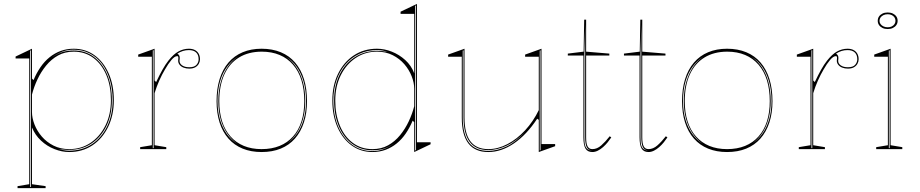

<svg xmlns="http://www.w3.org/2000/svg" viewBox="-20 -765 4719 985"><path d="M70 200V190L130 180V-465H60V-475L144 -515V-362L152 -354Q167 -390 187.5 -420Q208 -450 234 -471Q260 -492 291 -503.5Q322 -515 358 -515Q419 -515 465 -481.5Q511 -448 537.5 -388.5Q564 -329 564 -251Q564 -174 534.5 -113.5Q505 -53 453.5 -19Q402 15 335 15Q298 15 259.5 0Q221 -15 190.5 -43.5Q160 -72 144 -111V180L214 190V200ZM135 194H139V-507L135 -505ZM335 0Q397 0 445 -32.5Q493 -65 521 -121.5Q549 -178 549 -251Q549 -324 525.5 -380Q502 -436 459 -468Q416 -500 358 -500Q313 -500 278 -480.5Q243 -461 216.5 -428.5Q190 -396 172 -357.5Q154 -319 144 -280V-190Q144 -160 157 -126.5Q170 -93 194.5 -64.5Q219 -36 254.5 -18Q290 0 335 0ZM335 8Q401 8 451 -25Q501 -58 529.5 -116.5Q558 -175 558 -251Q558 -308 543.5 -355.5Q529 -403 503 -437.5Q477 -472 440 -491Q403 -510 358 -510Q325 -510 297.5 -499Q270 -488 247 -471Q275 -490 300.5 -498Q326 -506 358 -506Q417 -506 461 -473.5Q505 -441 529.5 -383.5Q554 -326 554 -251Q554 -176 526 -118.5Q498 -61 449 -28.5Q400 4 335 4Q319 4 304.5 2.5Q290 1 279 -2Q290 2 304.5 5Q319 8 335 8Z M699 0V-10L759 -20V-474H689V-485L773 -515V-352L781 -344Q798 -380 813.5 -407.5Q829 -435 844 -454Q870 -487 895.5 -501Q921 -515 949 -515Q967 -515 979.5 -508.5Q992 -502 999 -490Q1006 -478 1006 -461Q1006 -449 1000 -438Q994 -427 982 -420Q970 -413 951 -413Q935 -413 922 -418Q909 -423 901.5 -432.5Q894 -442 894 -453Q894 -457 894.5 -459.5Q895 -462 895 -465Q895 -468 895 -470Q895 -477 889 -477Q876 -477 859.5 -457.5Q843 -438 826 -408Q811 -383 797 -351.5Q783 -320 773 -287V-20L833 -10V0ZM768 -508 764 -506V-5H768ZM949 -508Q933 -508 918.5 -503.5Q904 -499 890 -490Q896 -486 899 -481Q902 -476 902 -470Q902 -468 902 -465Q902 -462 901.5 -459Q901 -456 901 -453Q901 -439 914.5 -429.5Q928 -420 951 -420Q977 -420 988 -432.5Q999 -445 999 -461Q999 -484 986 -496Q973 -508 949 -508Z M1322 -515Q1377 -515 1420.5 -497Q1464 -479 1494 -444Q1524 -409 1539.5 -359Q1555 -309 1555 -246Q1555 -185 1539 -136.5Q1523 -88 1493 -54Q1463 -20 1420 -2.5Q1377 15 1322 15Q1268 15 1225 -2.5Q1182 -20 1152 -54Q1122 -88 1106.5 -136.5Q1091 -185 1091 -246Q1091 -309 1106.5 -359Q1122 -409 1152 -444Q1182 -479 1225 -497Q1268 -515 1322 -515ZM1323 -500Q1255 -500 1206 -470Q1157 -440 1131 -383Q1105 -326 1105 -246Q1105 -188 1119.5 -142.5Q1134 -97 1162.5 -65Q1191 -33 1231 -16.5Q1271 0 1322 0Q1374 0 1414.5 -16.5Q1455 -33 1483.5 -65Q1512 -97 1526.5 -142.5Q1541 -188 1541 -246Q1541 -306 1526.5 -353Q1512 -400 1483.5 -433Q1455 -466 1414.5 -483Q1374 -500 1323 -500ZM1096 -246Q1096 -194 1108.5 -151.5Q1121 -109 1143.5 -78Q1166 -47 1197 -27Q1168 -48 1146 -79.5Q1124 -111 1112 -153Q1100 -195 1100 -246Q1100 -301 1113 -345.5Q1126 -390 1149 -423Q1172 -456 1203 -476Q1171 -457 1146.5 -424.5Q1122 -392 1109 -347.5Q1096 -303 1096 -246ZM1550 -246Q1550 -302 1537.5 -346Q1525 -390 1502 -422.5Q1479 -455 1447 -474Q1477 -454 1499.5 -421Q1522 -388 1534 -344Q1546 -300 1546 -246Q1546 -196 1534.5 -154.5Q1523 -113 1502 -81.5Q1481 -50 1452 -29Q1482 -49 1504 -80Q1526 -111 1538 -153Q1550 -195 1550 -246Z M1891 15Q1831 15 1784.5 -18.5Q1738 -52 1711.5 -112Q1685 -172 1685 -249Q1685 -327 1714.5 -387Q1744 -447 1795.5 -481Q1847 -515 1914 -515Q1952 -515 1990 -500Q2028 -485 2059 -457Q2090 -429 2105 -389V-694H2035V-705L2119 -745V-35H2189V-25L2105 15V-138L2097 -146Q2082 -110 2061.5 -80Q2041 -50 2015 -29Q1989 -8 1958 3.5Q1927 15 1891 15ZM1891 10Q1924 10 1952 -1.5Q1980 -13 2002 -29Q1974 -10 1948.5 -2Q1923 6 1891 6Q1832 6 1787.5 -26.5Q1743 -59 1718.5 -117Q1694 -175 1694 -249Q1694 -324 1722 -381.5Q1750 -439 1800 -471.5Q1850 -504 1914 -504Q1930 -504 1944.5 -502.5Q1959 -501 1970 -498Q1945 -508 1914 -508Q1865 -508 1824 -489Q1783 -470 1753 -435.5Q1723 -401 1706.5 -353.5Q1690 -306 1690 -249Q1690 -173 1715.5 -114.5Q1741 -56 1786 -23Q1831 10 1891 10ZM1891 0Q1936 0 1971 -19.5Q2006 -39 2032.5 -71.5Q2059 -104 2077 -142.5Q2095 -181 2105 -220V-310Q2105 -340 2092 -373.5Q2079 -407 2054.5 -435.5Q2030 -464 1994.5 -482Q1959 -500 1914 -500Q1853 -500 1804.5 -467.5Q1756 -435 1728 -378.5Q1700 -322 1700 -249Q1700 -177 1723.5 -120.5Q1747 -64 1790 -32Q1833 0 1891 0ZM2110 7 2114 5V-737L2110 -735Z M2485 15Q2417 15 2383 -29Q2349 -73 2349 -162V-474H2279V-485L2363 -515V-162Q2363 -80 2393.5 -40Q2424 0 2485 0Q2534 0 2583 -25.5Q2632 -51 2674 -96.5Q2716 -142 2744 -200V-474H2674V-485L2758 -515V-26H2828V-15L2744 15V-150L2736 -156Q2682 -74 2617 -29.5Q2552 15 2485 15ZM2753 -507 2749 -505V7L2753 5ZM2358 -507 2354 -505V-163Q2354 -75 2386.5 -33Q2419 9 2485 9Q2531 9 2578.5 -13.5Q2626 -36 2673 -87Q2626 -39 2578 -17Q2530 5 2485 5Q2421 5 2389.5 -37Q2358 -79 2358 -163Z M3019 15Q2994 15 2983.5 -3Q2973 -21 2973 -61V-480H2893V-490L2974 -500L2977 -664H2987V-500L3106 -490V-480H2987V-61Q2987 -28 2994.5 -14Q3002 0 3019 0Q3043 0 3064.5 -19Q3086 -38 3108 -66L3116 -60Q3108 -48 3097.5 -35Q3087 -22 3074 -10.5Q3061 1 3047 8Q3033 15 3019 15ZM3019 7Q2998 6 2990 -10Q2982 -26 2982 -61V-640L2978 -490V-61Q2978 -50 2978.5 -40Q2979 -30 2981 -21.5Q2983 -13 2987.5 -6.5Q2992 0 2999 3Q3003 5 3008 6Q3013 7 3019 7Z M3307 15Q3282 15 3271.5 -3Q3261 -21 3261 -61V-480H3181V-490L3262 -500L3265 -664H3275V-500L3394 -490V-480H3275V-61Q3275 -28 3282.5 -14Q3290 0 3307 0Q3331 0 3352.5 -19Q3374 -38 3396 -66L3404 -60Q3396 -48 3385.5 -35Q3375 -22 3362 -10.5Q3349 1 3335 8Q3321 15 3307 15ZM3307 7Q3286 6 3278 -10Q3270 -26 3270 -61V-640L3266 -490V-61Q3266 -50 3266.5 -40Q3267 -30 3269 -21.5Q3271 -13 3275.5 -6.5Q3280 0 3287 3Q3291 5 3296 6Q3301 7 3307 7Z M3710 -515Q3765 -515 3808.5 -497Q3852 -479 3882 -444Q3912 -409 3927.5 -359Q3943 -309 3943 -246Q3943 -185 3927 -136.5Q3911 -88 3881 -54Q3851 -20 3808 -2.5Q3765 15 3710 15Q3656 15 3613 -2.5Q3570 -20 3540 -54Q3510 -88 3494.5 -136.5Q3479 -185 3479 -246Q3479 -309 3494.5 -359Q3510 -409 3540 -444Q3570 -479 3613 -497Q3656 -515 3710 -515ZM3711 -500Q3643 -500 3594 -470Q3545 -440 3519 -383Q3493 -326 3493 -246Q3493 -188 3507.5 -142.5Q3522 -97 3550.5 -65Q3579 -33 3619 -16.5Q3659 0 3710 0Q3762 0 3802.5 -16.5Q3843 -33 3871.5 -65Q3900 -97 3914.5 -142.5Q3929 -188 3929 -246Q3929 -306 3914.5 -353Q3900 -400 3871.5 -433Q3843 -466 3802.5 -483Q3762 -500 3711 -500ZM3484 -246Q3484 -194 3496.5 -151.5Q3509 -109 3531.5 -78Q3554 -47 3585 -27Q3556 -48 3534 -79.5Q3512 -111 3500 -153Q3488 -195 3488 -246Q3488 -301 3501 -345.5Q3514 -390 3537 -423Q3560 -456 3591 -476Q3559 -457 3534.5 -424.5Q3510 -392 3497 -347.5Q3484 -303 3484 -246ZM3938 -246Q3938 -302 3925.5 -346Q3913 -390 3890 -422.5Q3867 -455 3835 -474Q3865 -454 3887.5 -421Q3910 -388 3922 -344Q3934 -300 3934 -246Q3934 -196 3922.5 -154.5Q3911 -113 3890 -81.5Q3869 -50 3840 -29Q3870 -49 3892 -80Q3914 -111 3926 -153Q3938 -195 3938 -246Z M4078 0V-10L4138 -20V-474H4068V-485L4152 -515V-352L4160 -344Q4177 -380 4192.5 -407.5Q4208 -435 4223 -454Q4249 -487 4274.5 -501Q4300 -515 4328 -515Q4346 -515 4358.5 -508.5Q4371 -502 4378 -490Q4385 -478 4385 -461Q4385 -449 4379 -438Q4373 -427 4361 -420Q4349 -413 4330 -413Q4314 -413 4301 -418Q4288 -423 4280.5 -432.5Q4273 -442 4273 -453Q4273 -457 4273.5 -459.5Q4274 -462 4274 -465Q4274 -468 4274 -470Q4274 -477 4268 -477Q4255 -477 4238.5 -457.5Q4222 -438 4205 -408Q4190 -383 4176 -351.5Q4162 -320 4152 -287V-20L4212 -10V0ZM4147 -508 4143 -506V-5H4147ZM4328 -508Q4312 -508 4297.5 -503.5Q4283 -499 4269 -490Q4275 -486 4278 -481Q4281 -476 4281 -470Q4281 -468 4281 -465Q4281 -462 4280.5 -459Q4280 -456 4280 -453Q4280 -439 4293.5 -429.5Q4307 -420 4330 -420Q4356 -420 4367 -432.5Q4378 -445 4378 -461Q4378 -484 4365 -496Q4352 -508 4328 -508Z M4534 -616Q4519 -616 4507.5 -621.5Q4496 -627 4489.5 -636.5Q4483 -646 4483 -658Q4483 -671 4489.5 -680.5Q4496 -690 4507.5 -695.5Q4519 -701 4534 -701Q4549 -701 4560.5 -695.5Q4572 -690 4578.5 -680.5Q4585 -671 4585 -658Q4585 -646 4578.5 -636.5Q4572 -627 4560.5 -621.5Q4549 -616 4534 -616ZM4475 0V-10L4535 -20V-474H4465V-485L4549 -515V-20L4609 -10V0ZM4540 -5H4544V-507L4540 -505ZM4534 -625Q4546 -625 4555 -629.5Q4564 -634 4569 -641.5Q4574 -649 4574 -658Q4574 -668 4569 -675.5Q4564 -683 4555 -687.5Q4546 -692 4534 -692Q4522 -692 4512.5 -687.5Q4503 -683 4497.5 -675.5Q4492 -668 4492 -658Q4492 -649 4497.5 -641.5Q4503 -634 4512.5 -629.5Q4522 -625 4534 -625Z"/></svg>

Font: Kalnia Glaze Thin
Style: Regular
Weight: 100
Version: Version 1.110